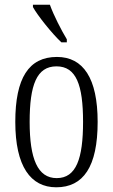

<svg xmlns="http://www.w3.org/2000/svg" viewBox="-20 -786 479 816"><path d="M241 -606H264V-619C241 -657 208 -721 192 -766H120V-756C139 -721 202 -642 241 -606ZM219 10C334 10 395 -77 395 -268C395 -453 334 -544 222 -544C102 -544 45 -454 45 -268C45 -79 110 10 219 10ZM221 -29C140 -29 106 -111 106 -268C106 -425 136 -504 220 -504C304 -504 333 -425 333 -268C333 -112 304 -29 221 -29Z"/></svg>

Font: Noto Serif Bengali ExtraCondensed Light
Style: Regular
Weight: 300
Width: 2
Designer: Juan Bruce, Universal Thirst, Indian Type Foundry and the Monotype Design Team.
Foundry: Monotype Imaging Inc.
Version: Version 2.003